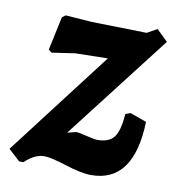

<svg xmlns="http://www.w3.org/2000/svg" viewBox="-83 -540 570 608"><g transform="rotate(10 202.5 -236.0)"><path d="M376 -482 412 -447 151 -109 179 -116Q187 -116 213.5 -109.5Q240 -103 249 -103Q285 -103 301.5 -123Q318 -143 322 -199L338 -205L391 -186Q385 10 249 10Q217 10 165.5 -6.5Q114 -23 93 -23Q62 -23 31 7H17L-20 -27L237 -363L133 -361L58 -350L48 -358L71 -466L82 -474L165 -468L344 -464Z"/></g></svg>

Font: Alegreya Sans SC
Style: Bold Italic
Weight: 700
Italic angle: -7°
Designer: Juan Pablo del Peral
Foundry: Huerta Tipografica
Version: Version 2.007